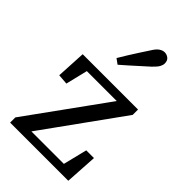

<svg xmlns="http://www.w3.org/2000/svg" viewBox="-229 -836 915 915"><g transform="rotate(45 228.0 -379.0)"><path d="M29 0V-35L333 -456V-422L324 -432H214H84L121 -461L87 -321L35 -325L43 -475H416V-439L113 -18L123 -63V-42H240H379L342 -13L379 -163H431L421 0ZM170 -576Q184 -600 198.5 -623Q213 -646 228 -669.5Q243 -693 259 -717Q273 -740 286.5 -749Q300 -758 313 -758Q327 -758 339 -749Q351 -740 351 -720Q351 -710 344.5 -697.5Q338 -685 317 -665Q297 -647 277 -629Q257 -611 237 -593Q217 -575 196 -557Z"/></g></svg>

Font: Source Serif 4 Variable
Style: Regular
Weight: 400
Designer: Frank Grießhammer
Foundry: Adobe
Version: Version 4.005;hotconv 1.1.0;makeotfexe 2.6.0